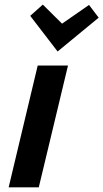

<svg xmlns="http://www.w3.org/2000/svg" viewBox="-20 -806 444 826"><path d="M17.2 0 142.2 -524H272.5L146.8 0ZM227.8 -584.5 110 -737.8 164.2 -786.2 247 -704.2 363 -784.8 404.5 -730Z"/></svg>

Font: Ubuntu Sans
Style: Italic
Weight: 400
Italic angle: -13.5°
Designer: Dalton Maag Ltd
Foundry: Dalton Maag Ltd
Version: Version 1.006